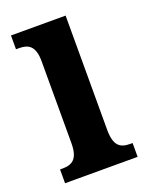

<svg xmlns="http://www.w3.org/2000/svg" viewBox="-109 -595 508 654"><g transform="rotate(-20 145.5 -268.0)"><path d="M13 0H276V-50H267C232 -50 210 -63 210 -122V-536H12V-486H24C57 -486 80 -473 80 -418V-121C80 -63 57 -50 22 -50H13Z"/></g></svg>

Font: Noto Serif Sinhala ExtraCondensed
Style: Bold
Weight: 700
Width: 2
Designer: Jelle Bosma - Monotype Design Team
Foundry: Monotype Imaging Inc.
Version: Version 2.007